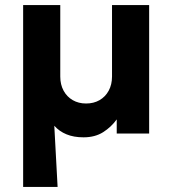

<svg xmlns="http://www.w3.org/2000/svg" viewBox="-20 -525 678 755"><path d="M71 210V-505H217V-224Q217 -192.5 230 -168.5Q243 -144.5 266 -131.2Q289 -118 318.5 -118Q348.5 -118 371.5 -131.2Q394.5 -144.5 407.5 -168.5Q420.5 -192.5 420.5 -224V-505H566.5V0H439V-55.5Q417.5 -25.5 385.5 -5.2Q353.5 15 308.5 15Q270 15 241.5 3.2Q213 -8.5 193.5 -30.5L206.5 210Z"/></svg>

Font: Geologica SemiBold
Style: Regular
Weight: 600
Designer: Sindre Bremnes, Frode Helland
Foundry: Monokrom Skriftforlag AS
Version: Version 1.010;gftools[0.9.28]